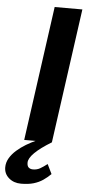

<svg xmlns="http://www.w3.org/2000/svg" viewBox="-104 -783 497 1062"><g transform="rotate(5 144.5 -252.0)"><path d="M205.2 0H51.5L155.3 -747H309.1ZM54.8 242.7Q14.3 242.7 -12.8 219.2Q-39.9 195.8 -39.9 160.1Q-39.9 133.1 -25.8 109.1Q-11.6 85 11.7 64.4Q35 43.8 63 27Q91 10.2 118.9 -2.2L159.8 -20.4L205.2 0Q143.1 37.8 112 68.8Q80.9 99.7 80.9 123.4Q80.9 142.8 90.1 150.6Q99.4 158.3 113.8 158.3Q135.5 158.3 153 148.5Q170.4 138.6 192.4 121.6L218.5 175.1Q198.4 194.9 176.2 210.1Q154 225.2 124.8 234Q95.7 242.7 54.8 242.7Z"/></g></svg>

Font: Merriweather Sans Variable Regular
Style: Italic
Weight: 300
Italic angle: -8°
Designer: Eben Sorkin
Foundry: Eben Sorkin
Version: Version 2.001